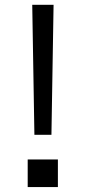

<svg xmlns="http://www.w3.org/2000/svg" viewBox="-20 -752 349 782"><path d="M92.8 9.8V-102.5H215.8V9.8ZM189.5 -203.1H120.1L111.3 -732.4H198.2Z"/></svg>

Font: Gothic A1
Style: Regular
Weight: 400
Designer: HanYang I&C Co.,Ltd.
Foundry: HanYang I&C Co.,Ltd.
Version: Version 2.50